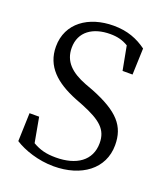

<svg xmlns="http://www.w3.org/2000/svg" viewBox="-139 -844 835 958"><g transform="rotate(20 278.5 -365.0)"><path d="M267 -424C187 -455 140 -498 140 -571C140 -657 207 -701 298 -701C335 -701 364 -694 394 -676L418 -549H471L476 -689C428 -724 374 -746 300 -746C168 -746 64 -675 64 -550C64 -445 135 -382 247 -337L288 -321C392 -279 434 -243 434 -171C434 -78 361 -29 252 -29C201 -29 167 -38 129 -60L105 -192H54L49 -42C97 -11 175 16 257 16C403 16 510 -61 510 -188C510 -289 458 -349 310 -408Z"/></g></svg>

Font: Shippori Mincho
Style: Regular
Weight: 400
Designer: Bonji Tadano  Ryoko NISHIZUKA  (kana & ideographs); Frank Grießhammer (Latin, Greek & Cyrillic); Wenlong ZHANG  (bopomof
Foundry: Adobe Systems Incorporated
Version: Version 1.003;PS 1.001;hotconv 16.6.54;makeotf.lib2.5.65590